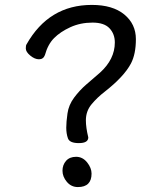

<svg xmlns="http://www.w3.org/2000/svg" viewBox="-20 -739 640 774"><path d="M293.9 15.1Q267.1 15.1 249.5 -5.9Q231.9 -26.9 231.9 -50.8Q231.9 -74.2 246.3 -90.6Q260.7 -106.9 286.9 -106.9Q313 -106.9 331.1 -84.5Q349.1 -62 349.1 -39.1Q349.1 15.1 293.9 15.1ZM297.9 -162.1Q260.7 -162.1 253.9 -181.2Q247.1 -200.2 247.1 -224.1Q247.1 -247.1 252 -281.5Q256.8 -315.9 278.8 -345.5Q300.8 -375 328.4 -398.9Q356 -422.9 382.8 -445.8Q442.9 -500 442.9 -567.9Q442.9 -602.1 421.4 -625Q399.9 -647.9 353 -647.9Q304.2 -647.9 263.7 -629.4Q223.1 -610.8 198 -585.4Q172.9 -560.1 161.1 -517.1Q154.8 -500 137.2 -500Q120.1 -500 102.1 -514.9Q84 -529.8 84 -543.9Q84 -556.2 86.9 -560.1Q176.8 -719.2 350.1 -719.2Q434.1 -719.2 481 -680.7Q527.8 -642.1 527.8 -581.1Q527.8 -521 507.8 -482.9Q480 -430.2 401.9 -369.1Q372.1 -346.2 349.1 -318.6Q326.2 -291 326.2 -253.9Q326.2 -225.1 335.9 -185.1Q335.9 -162.1 297.9 -162.1Z"/></svg>

Font: LXGW WenKai GB Screen
Style: Regular
Weight: 400
Designer: LXGW / Fontworks Inc.
Foundry: LXGW / Fontworks Inc.
Version: Version 1.321;February 19, 2024;FontCreator 14.0.0.2901 64-b